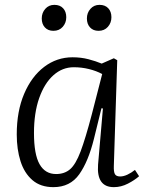

<svg xmlns="http://www.w3.org/2000/svg" viewBox="-20 -757 600 791"><path d="M449 -74Q448 -49 453.5 -39.5Q459 -30 475 -30Q489 -30 505 -37.5Q521 -45 536 -57L553 -31Q535 -15 507 -0.5Q479 14 449 14Q377 14 384 -79L404 -310L398 -311L367 -185Q344 -92 306.5 -39Q269 14 200 14Q147 14 113.5 -15Q80 -44 64.5 -93Q49 -142 49 -203Q49 -299 79.5 -370.5Q110 -442 162 -481.5Q214 -521 279 -521Q314 -521 344.5 -513Q375 -505 399 -495L449 -517L463 -509ZM211 -40Q246 -40 269 -60Q292 -80 312 -133Q332 -186 358 -285L401 -452Q377 -465 346.5 -472.5Q316 -480 284 -480Q237 -480 200 -447Q163 -414 141.5 -353Q120 -292 120 -209Q120 -121 143 -80.5Q166 -40 211 -40ZM152 -681Q152 -704 166.5 -720.5Q181 -737 204 -737Q227 -737 240 -723Q253 -709 253 -686Q253 -663 238.5 -646.5Q224 -630 200 -630Q178 -630 165 -644Q152 -658 152 -681ZM338 -681Q338 -704 352.5 -720.5Q367 -737 390 -737Q413 -737 426 -723Q439 -709 439 -686Q439 -663 424.5 -646.5Q410 -630 386 -630Q364 -630 351 -644Q338 -658 338 -681Z"/></svg>

Font: Literata 36pt Light
Style: Italic
Weight: 300
Italic angle: -2°
Designer: Latin by Veronika Burian and Jose Scaglione. Greek by Irene Vlachou. Cyrillic by Vera Evstafieva
Foundry: TypeTogether
Version: Version 3.002